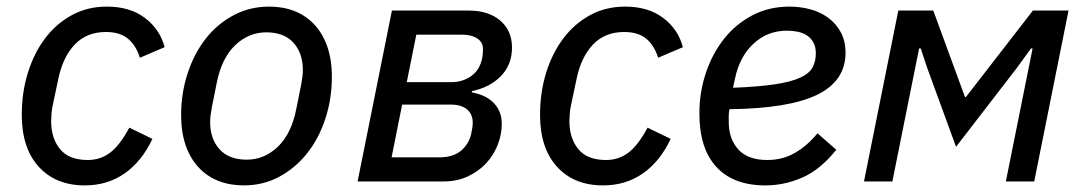

<svg xmlns="http://www.w3.org/2000/svg" viewBox="-20 -550 3291 582"><path d="M237 12Q149 12 97.5 -44.5Q46 -101 46 -202Q46 -270 64.5 -329.5Q83 -389 116.5 -433.5Q150 -478 197.5 -504Q245 -530 304 -530Q374 -530 419.5 -495.5Q465 -461 479 -407L404 -375Q392 -413 367.5 -433Q343 -453 301 -453Q243 -453 207 -415.5Q171 -378 157 -312L139 -227Q137 -216 136 -204Q135 -192 135 -183Q135 -131 162 -98Q189 -65 246 -65Q284 -65 313.5 -87Q343 -109 372 -163L442 -129Q410 -61 358 -24.5Q306 12 237 12Z M719 12Q677 12 642.5 -1.5Q608 -15 582.5 -42Q557 -69 543 -109Q529 -149 529 -201Q529 -267 548.5 -327Q568 -387 603 -432Q638 -477 687.5 -503.5Q737 -530 796 -530Q838 -530 872.5 -516.5Q907 -503 932.5 -476Q958 -449 972 -409Q986 -369 986 -317Q986 -251 966.5 -191Q947 -131 911.5 -86Q876 -41 827 -14.5Q778 12 719 12ZM728 -66Q781 -66 822 -105Q863 -144 878 -219L893 -294Q895 -305 896.5 -316Q898 -327 898 -338Q898 -389 869.5 -420.5Q841 -452 787 -452Q734 -452 693 -413Q652 -374 637 -299L622 -224Q620 -213 618.5 -202Q617 -191 617 -180Q617 -129 645.5 -97.5Q674 -66 728 -66Z M1168 -518H1401Q1461 -518 1496.5 -487.5Q1532 -457 1532 -406Q1532 -354 1498.5 -319.5Q1465 -285 1411 -274L1410 -270Q1454 -262 1477.5 -237Q1501 -212 1501 -175Q1501 -142 1488.5 -110.5Q1476 -79 1453 -54.5Q1430 -30 1397.5 -15Q1365 0 1325 0H1064ZM1312 -73Q1352 -73 1376 -92Q1400 -111 1408 -143Q1413 -165 1413 -178Q1413 -204 1395.5 -218.5Q1378 -233 1346 -233H1199L1167 -73ZM1349 -301Q1381 -301 1407 -318.5Q1433 -336 1441 -371Q1443 -379 1443.5 -388Q1444 -397 1444 -402Q1444 -422 1426.5 -433.5Q1409 -445 1381 -445H1242L1213 -301Z M1808 12Q1720 12 1668.5 -44.5Q1617 -101 1617 -202Q1617 -270 1635.5 -329.5Q1654 -389 1687.5 -433.5Q1721 -478 1768.5 -504Q1816 -530 1875 -530Q1945 -530 1990.5 -495.5Q2036 -461 2050 -407L1975 -375Q1963 -413 1938.5 -433Q1914 -453 1872 -453Q1814 -453 1778 -415.5Q1742 -378 1728 -312L1710 -227Q1708 -216 1707 -204Q1706 -192 1706 -183Q1706 -131 1733 -98Q1760 -65 1817 -65Q1855 -65 1884.5 -87Q1914 -109 1943 -163L2013 -129Q1981 -61 1929 -24.5Q1877 12 1808 12Z M2300 12Q2203 12 2151.5 -44Q2100 -100 2100 -206Q2100 -270 2119.5 -328.5Q2139 -387 2174.5 -432Q2210 -477 2260.5 -503.5Q2311 -530 2373 -530Q2405 -530 2435.5 -522Q2466 -514 2490 -496.5Q2514 -479 2528.5 -452.5Q2543 -426 2543 -390Q2543 -305 2457.5 -263Q2372 -221 2191 -219Q2189 -208 2189 -198Q2189 -188 2189 -180Q2189 -129 2218 -97Q2247 -65 2306 -65Q2352 -65 2389.5 -86.5Q2427 -108 2458 -146L2515 -96Q2467 -36 2412.5 -12Q2358 12 2300 12ZM2365 -457Q2307 -457 2264.5 -418Q2222 -379 2208 -312L2202 -284Q2280 -287 2329 -294.5Q2378 -302 2405.5 -314.5Q2433 -327 2443 -345.5Q2453 -364 2453 -388Q2453 -408 2445.5 -421.5Q2438 -435 2425.5 -443Q2413 -451 2397 -454Q2381 -457 2365 -457Z M2703 -518H2809L2905 -256H2908L3111 -518H3219L3115 0H3029L3110 -403H3105L3063 -345L2878 -105L2791 -343L2771 -403H2766L2685 0H2599Z"/></svg>

Font: IBM Plex Sans Text
Style: Italic
Weight: 450
Italic angle: -11°
Designer: Mike Abbink, Paul van der Laan, Pieter van Rosmalen
Foundry: Bold Monday
Version: Version 3.005